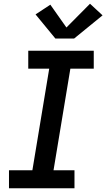

<svg xmlns="http://www.w3.org/2000/svg" viewBox="-20 -1006 568 1026"><path d="M28 0V-96H153L243 -639H131V-735H481V-639H356L266 -96H378V0ZM276 -800 170 -929 249 -981 335 -859 461 -986 528 -924 376 -800Z"/></svg>

Font: Iosevka Curly Slab Oblique
Style: Bold
Weight: 700
Italic angle: -9°
Monospace: yes
Designer: Belleve Invis
Foundry: Belleve Invis
Version: Version 11.1.0; ttfautohint (v1.8.3)